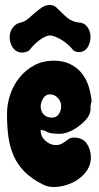

<svg xmlns="http://www.w3.org/2000/svg" viewBox="-20 -750 395 769"><path d="M195 -507Q232 -507 259.5 -494Q287 -481 305.5 -459Q324 -437 334 -407Q344 -377 347 -344Q342 -330 342.5 -315Q343 -300 335 -286Q327 -272 313.5 -259.5Q300 -247 284 -236.5Q268 -226 251 -220Q234 -214 218 -214Q204 -214 188 -216Q172 -218 161 -226L143 -230V-226Q143 -203 162 -186Q181 -169 203 -169Q216 -169 225.5 -173.5Q235 -178 242.5 -184Q250 -190 257.5 -194.5Q265 -199 276 -199Q311 -199 327.5 -175Q344 -151 344 -119Q344 -92 330 -70Q316 -48 294 -32.5Q272 -17 246 -9Q220 -1 195 -1Q171 -1 152 -11Q106 -34 78 -62.5Q50 -91 34.5 -126.5Q19 -162 13.5 -203.5Q8 -245 8 -293Q8 -333 21 -371.5Q34 -410 58.5 -440Q83 -470 117.5 -488.5Q152 -507 195 -507ZM143 -324Q143 -304 155 -291.5Q167 -279 188 -279Q206 -279 215.5 -293Q225 -307 225 -324Q225 -343 212 -357.5Q199 -372 180 -372Q163 -372 153 -356Q143 -340 143 -324ZM96 -547Q76 -537 60.5 -540Q45 -543 35 -554.5Q25 -566 21 -582.5Q17 -599 20 -614.5Q23 -630 34 -643Q45 -656 64 -660Q80 -664 94 -676Q108 -688 121.5 -700Q135 -712 149 -721Q163 -730 179 -730Q195 -730 205.5 -720.5Q216 -711 227.5 -699Q239 -687 254 -675.5Q269 -664 293 -660Q312 -660 323.5 -649Q335 -638 339.5 -622.5Q344 -607 341.5 -590Q339 -573 331 -560.5Q323 -548 308.5 -543Q294 -538 275 -547Q253 -575 224.5 -591.5Q196 -608 180 -608Q162 -607 139 -590Q116 -573 96 -547Z"/></svg>

Font: r_Neptun CAT
Style: Regular
Weight: 400
Foundry: Peter Wiegel, CAT-Fonts
Version: Version 1.000;June 8, 2024;FontCreator 14.0.0.2814 32-bit